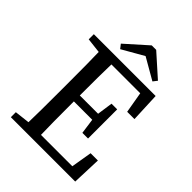

<svg xmlns="http://www.w3.org/2000/svg" viewBox="-226 -897 1006 1006"><g transform="rotate(45 277.0 -394.0)"><path d="M40 0V-37L161 -51H171V0ZM123 0Q125 -69 125.5 -140.5Q126 -212 126 -285V-330Q126 -401 125.5 -472.5Q125 -544 123 -615H218Q216 -545 215.5 -473.5Q215 -402 215 -330V-295Q215 -216 215.5 -143.5Q216 -71 218 0ZM171 0V-46H477L445 -19L469 -162H523L517 0ZM171 -292V-336H378V-292ZM363 -207 349 -308V-325L363 -423H405V-207ZM40 -577V-615H171V-563H161ZM451 -451 426 -596 458 -568H171V-615H498L505 -451ZM329 -788 450 -680 432 -657 274 -748H352L193 -657L175 -680L296 -788Z"/></g></svg>

Font: Lisu Bosa Light
Style: Regular
Weight: 300
Designer: David Morse, Annie Olsen, Victor Gaultney, Frank Grießhammer (Latin)
Foundry: SIL International
Version: Version 2.000